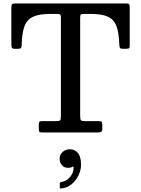

<svg xmlns="http://www.w3.org/2000/svg" viewBox="-20 -770 820 1116"><path d="M205.5 -21V-47.5Q205.5 -60 210.2 -63Q215 -66 226.5 -66H306.5Q325 -66 329.5 -70.8Q334 -75.5 334 -94.5V-667Q334 -680.5 330 -684.8Q326 -689 313 -689H270.5Q207 -689 171.8 -672.5Q136.5 -656 122 -616.8Q107.5 -577.5 106 -508Q105.5 -495.5 102 -491Q98.5 -486.5 85 -486.5H64.5Q51.5 -486.5 48.8 -493Q46 -499.5 46 -511.5V-723Q46 -740 49.5 -745Q53 -750 70 -750H713Q727 -750 730.5 -745.5Q734 -741 734 -726.5V-504Q734 -492 729.8 -489.2Q725.5 -486.5 713 -486.5H694.5Q680 -486.5 677 -492.2Q674 -498 673.5 -510.5Q671.5 -579 657 -617.8Q642.5 -656.5 607.5 -672.8Q572.5 -689 509.5 -689H465Q452 -689 449 -684.8Q446 -680.5 446 -667.5V-96.5Q446 -76.5 450.2 -71.2Q454.5 -66 473.5 -66H552.5Q567.5 -66 571 -61.5Q574.5 -57 574.5 -41.5V-22Q574.5 -6.5 567 -3.2Q559.5 0 545.5 0H229Q214 0 209.8 -3.2Q205.5 -6.5 205.5 -21ZM326.5 152Q326.5 128.5 344.2 113Q362 97.5 387.5 97.5Q414.5 97.5 432.8 119.2Q451 141 451 188Q451 218.5 436.5 249Q422 279.5 396.2 300.8Q370.5 322 337 325.5Q332 326 329.8 325Q327.5 324 327.5 318.5V296.5Q327.5 289 337.5 287.5Q366 283.5 387.2 258.8Q408.5 234 407.5 201.5Q407 195.5 399 200.5Q391 205.5 376 205.5Q353 205.5 339.8 190.2Q326.5 175 326.5 152Z"/></svg>

Font: Besley* Medium
Style: Regular
Weight: 500
Designer: Owen Earl
Foundry: indestructible type*
Version: Version 3.000; ttfautohint (v1.8.3)